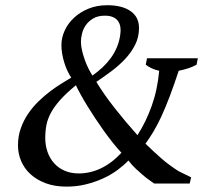

<svg xmlns="http://www.w3.org/2000/svg" viewBox="-20 -693 818 725"><path d="M438.5 -116.2Q422.9 -132.8 406 -154.1Q389.2 -175.3 372.3 -198.7Q355.5 -222.2 339.4 -246.6Q323.2 -271 309.3 -293.7Q295.4 -316.4 284.4 -336.4Q273.4 -356.4 266.6 -371.1Q231 -341.8 208.5 -316.9Q186 -292 173.1 -268.6Q160.2 -245.1 155.5 -221.9Q150.9 -198.7 150.9 -172.4Q150.9 -143.1 159.7 -118.7Q168.5 -94.2 184.8 -76.2Q201.2 -58.1 224.6 -48.1Q248 -38.1 277.3 -38.1Q320.3 -38.1 361.1 -57.4Q401.9 -76.7 438.5 -116.2ZM285.6 -536.1Q285.6 -520.5 289.6 -503.2Q293.5 -485.8 299.6 -468.5Q305.7 -451.2 313.5 -435.3Q321.3 -419.4 329.1 -407.7Q349.1 -421.9 366.7 -438.2Q384.3 -454.6 398.2 -473.6Q412.1 -492.7 421.4 -514.6Q430.7 -536.6 434.1 -562Q436.5 -577.1 434.6 -590.3Q432.6 -603.5 425.8 -613.3Q418.9 -623 406.7 -628.4Q394.5 -633.8 376 -633.8Q349.6 -633.8 332.3 -623.5Q314.9 -613.3 304.4 -598.4Q293.9 -583.5 289.8 -566.4Q285.6 -549.3 285.6 -536.1ZM562 0Q553.2 -6.3 542.2 -14.2Q531.2 -22 518.8 -32.5Q506.3 -43 492.4 -56.2Q478.5 -69.3 464.8 -86.9Q448.2 -69.3 424.3 -51.5Q400.4 -33.7 370.4 -19.8Q340.3 -5.9 305.2 2.9Q270 11.7 231.4 11.7Q187 11.7 152.8 -1Q118.7 -13.7 95.2 -35.2Q71.8 -56.6 59.8 -85Q47.9 -113.3 47.9 -144.5Q47.9 -178.7 58.6 -208.7Q69.3 -238.8 86.7 -264.2Q104 -289.6 126 -310.8Q147.9 -332 170.4 -348.9Q192.9 -365.7 213.6 -378.4Q234.4 -391.1 249 -399.9Q240.7 -412.1 233.9 -427Q227.1 -441.9 222.2 -458.3Q217.3 -474.6 214.6 -491Q211.9 -507.3 211.9 -522.5Q211.9 -550.8 224.4 -577.9Q236.8 -605 259.8 -626.2Q282.7 -647.5 314.5 -660.4Q346.2 -673.3 385.3 -673.3Q440.9 -673.3 472.9 -651.1Q504.9 -628.9 504.9 -587.4Q504.9 -553.2 490.5 -524.4Q476.1 -495.6 452.9 -470.7Q429.7 -445.8 400.9 -424.3Q372.1 -402.8 343.8 -383.8Q372.6 -336.4 412.8 -285.2Q453.1 -233.9 499 -182.6Q530.8 -231.4 552.7 -292.7Q574.7 -354 581.1 -425.8Q552.7 -431.6 530.3 -448.7L535.2 -473.1H727.1L722.2 -448.7Q707.5 -440.4 690.9 -435.1Q674.3 -429.7 654.8 -425.8Q636.7 -370.6 620.6 -328.4Q604.5 -286.1 589.4 -253.4Q574.2 -220.7 559.3 -195.8Q544.4 -170.9 529.3 -150.4Q559.1 -121.6 588.1 -95.9Q617.2 -70.3 654.8 -46.4L701.7 -23.4L696.3 0Z"/></svg>

Font: PT Astra Serif
Style: Italic
Weight: 400
Italic angle: -16°
Designer: A.Korolkova, I. Chaeva
Foundry: ParaType Ltd
Version: Version 1.001